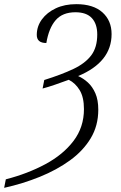

<svg xmlns="http://www.w3.org/2000/svg" viewBox="-55 -745 582 924"><path d="M-27 118Q78 91 163.5 45Q249 -1 299 -67Q349 -133 349 -220Q349 -277 328.5 -311Q308 -345 276 -361Q246 -350 211.5 -338Q177 -326 150 -319L158 -360Q241 -386 298 -413Q355 -440 384 -478.5Q413 -517 413 -579Q413 -630 387 -658Q361 -686 308 -686Q246 -686 213 -648Q180 -610 168 -538Q122 -538 122 -577Q122 -618 146.5 -651.5Q171 -685 213.5 -705Q256 -725 312 -725Q394 -725 438 -685.5Q482 -646 482 -581Q482 -446 321 -379Q346 -368 368 -348Q390 -328 404 -296Q418 -264 418 -217Q418 -140 381.5 -79.5Q345 -19 281.5 27Q218 73 136.5 106Q55 139 -35 159Z"/></svg>

Font: Noto Serif Condensed Light
Style: Italic
Weight: 300
Width: 3
Italic angle: -12°
Designer: Monotype Design Team
Foundry: Monotype Imaging Inc.
Version: Version 2.014; ttfautohint (v1.8.4.7-5d5b)